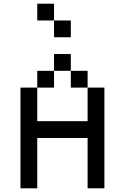

<svg xmlns="http://www.w3.org/2000/svg" viewBox="-20 -1020 676 1040"><path d="M90.9 -545.5V0H181.8V-272.7H454.5V0H545.5V-545.5H454.5V-363.6H181.8V-545.5ZM272.7 -727.3V-636.4H363.6V-727.3ZM181.8 -636.4V-545.5H272.7V-636.4ZM363.6 -636.4V-545.5H454.5V-636.4ZM181.8 -1000V-909.1H272.7V-1000ZM272.7 -909.1V-818.2H363.6V-909.1Z"/></svg>

Font: Departure Mono
Style: Regular
Weight: 400
Monospace: yes
Designer: Helena Zhang
Version: Version 1.500;Glyphs 3.3.1 (3343)